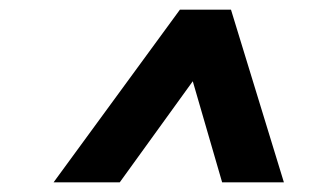

<svg xmlns="http://www.w3.org/2000/svg" viewBox="-20 -688 672 397"><path d="M90.8 -311 352 -668H457.6L567 -311H439.3L378.6 -520L227.6 -311Z"/></svg>

Font: Atkinson Hyperlegible Mono ExtraLight
Style: Italic
Weight: 200
Italic angle: -12°
Monospace: yes
Designer: Elliott Scott, Megan Eiswerth, Linus Boman, Theodore Petrosky, Letters from Sweden
Foundry: Applied Design Works, Letters from Sweden
Version: Version 2.001